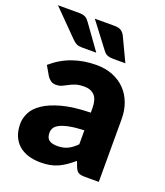

<svg xmlns="http://www.w3.org/2000/svg" viewBox="-145 -829 799 930"><g transform="rotate(20 254.5 -364.0)"><path d="M320 -211Q273.5 -209 243.5 -203Q213.5 -197 196 -188Q178.5 -179 171.8 -167.5Q165 -156 165 -142.5Q165 -116 179.5 -105.2Q194 -94.5 222 -94.5Q252 -94.5 274.5 -105Q297 -115.5 320 -139ZM41 -446.5Q88 -488 145.2 -508.2Q202.5 -528.5 268 -528.5Q315 -528.5 352.8 -513.2Q390.5 -498 416.8 -470.8Q443 -443.5 457 -406Q471 -368.5 471 -324V0H400Q378 0 366.8 -6Q355.5 -12 348 -31L337 -59.5Q317.5 -43 299.5 -30.5Q281.5 -18 262.2 -9.2Q243 -0.5 221.2 3.8Q199.5 8 173 8Q137.5 8 108.5 -1.2Q79.5 -10.5 59.2 -28.5Q39 -46.5 28 -73.2Q17 -100 17 -135Q17 -163 31 -191.8Q45 -220.5 79.5 -244.2Q114 -268 172.5 -284Q231 -300 320 -302V-324Q320 -369.5 301.2 -389.8Q282.5 -410 248 -410Q220.5 -410 203 -404Q185.5 -398 171.8 -390.5Q158 -383 145 -377Q132 -371 114 -371Q98 -371 87 -379Q76 -387 69 -398ZM282.5 -736.5Q306 -736.5 318 -728.8Q330 -721 337.5 -706.5L395.5 -584H332.5Q315 -584 303.8 -588.2Q292.5 -592.5 282.5 -605L182.5 -736.5ZM102.5 -736.5Q114 -736.5 122.2 -734.5Q130.5 -732.5 136.8 -728.5Q143 -724.5 147.8 -719Q152.5 -713.5 157.5 -706.5L245.5 -584H172.5Q155 -584 144.5 -588.8Q134 -593.5 122.5 -605L-7.5 -736.5Z"/></g></svg>

Font: Lato ExtraBold
Style: Regular
Weight: 800
Designer: Lukasz Dziedzic with Adam Twardoch and Botio Nikoltchev
Foundry: tyPoland Lukasz Dziedzic
Version: Version 2.015; 2015-08-06; http://www.latofonts.com/